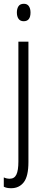

<svg xmlns="http://www.w3.org/2000/svg" viewBox="-27 -752 241 1013"><path d="M62 -686Q62 -706 70.5 -719Q79 -732 99 -732Q117 -732 125.5 -719Q134 -706 134 -686Q134 -640 98 -640Q80 -640 71 -652.5Q62 -665 62 -686ZM32 241Q19 241 9.5 239Q0 237 -7 233V184Q8 191 24 191Q49 191 59.5 169Q70 147 70 100V-532H123V103Q123 178 98.5 209.5Q74 241 32 241Z"/></svg>

Font: Noto Sans Telugu ExtraCondensed Light
Style: Regular
Weight: 300
Width: 2
Designer: Jelle Bosma - Monotype Design Team
Foundry: Monotype Imaging Inc.
Version: Version 2.005; ttfautohint (v1.8.4.7-5d5b)